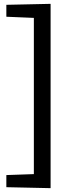

<svg xmlns="http://www.w3.org/2000/svg" viewBox="-20 -873 385 998"><path d="M243 -853V105L13 100V37L156 32V-780L13 -786V-848Z"/></svg>

Font: Bitter Medium
Style: Regular
Weight: 500
Designer: Sol Matas, and Bitter project Authors
Foundry: Sol Matas
Version: Version 2.001